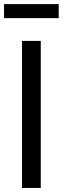

<svg xmlns="http://www.w3.org/2000/svg" viewBox="-21 -930 311 950"><path d="M180.7 0H87.9V-727.5H180.7ZM269.5 -840.3H-1V-909.7H269.5Z"/></svg>

Font: Raveo Variable
Style: Regular
Weight: 400
Designer: Jakub Foglar, Rasmus Andersson (Inter)
Foundry: Jakubfoglar.com
Version: Version 1.000;Glyphs 3.2.3 (3260)